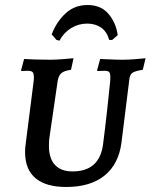

<svg xmlns="http://www.w3.org/2000/svg" viewBox="-20 -736 600 765"><path d="M175 -154Q175 -105 199 -79Q223 -53 269 -53Q378 -53 391 -164Q399 -225 407.5 -303Q416 -381 419 -412Q421 -438 417 -446Q413 -454 398 -454L368 -453L367 -456L379 -501Q389 -501 415.5 -499.5Q442 -498 469 -498Q493 -498 522 -500.5Q551 -503 560 -504L549 -458Q517 -453 507 -445.5Q497 -438 495 -417L464 -168Q453 -82 396.5 -36.5Q340 9 244 9Q163 9 121.5 -26Q80 -61 80 -129V-137Q80 -146 82 -160L114 -412Q115 -418 115 -428Q115 -443 110 -448.5Q105 -454 91 -454L65 -453L64 -456L76 -501Q87 -500 117.5 -499Q148 -498 181 -498Q202 -498 232.5 -500.5Q263 -503 273 -504L263 -458Q236 -454 225 -445Q214 -436 210 -415L177 -188Q175 -176 175 -154ZM217 -574 205 -577 186 -599Q205 -649 241 -682.5Q277 -716 329 -716Q382 -716 412 -681Q442 -646 449 -596L427 -577H415Q406 -610 383 -626Q360 -642 327 -642Q293 -642 263.5 -624Q234 -606 217 -574Z"/></svg>

Font: Alegreya SC Medium
Style: Italic
Weight: 500
Italic angle: -7°
Designer: Juan Pablo del Peral
Foundry: Huerta Tipografica
Version: Version 2.007; ttfautohint (v1.6)